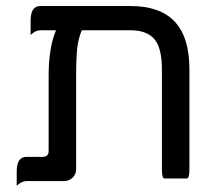

<svg xmlns="http://www.w3.org/2000/svg" viewBox="-20 -597 722 634"><path d="M605.5 -368.2V-40Q605.5 -7.8 597.7 -7.8H522.5Q514.6 -7.8 514.6 -40V-368.2Q514.6 -439.5 489.3 -468.3Q463.9 -497.1 411.1 -497.1H250Q238.3 -468.8 234.9 -436.5Q231.4 -404.3 231.4 -342.8V-39.1Q231.4 -21.5 219.7 -10.3Q208 1 190.4 1H67.4Q50.8 1 35.2 16.6Q35.2 1 35.2 -31.2Q35.2 -79.1 67.4 -79.1H121.1Q140.6 -79.1 140.6 -98.6V-346.7Q140.6 -439.5 165 -497.1H113.3Q96.7 -497.1 81.1 -481.4Q81.1 -497.1 81.1 -529.3Q81.1 -577.1 113.3 -577.1H411.1Q508.8 -577.1 557.1 -525.4Q605.5 -473.6 605.5 -368.2Z"/></svg>

Font: YuPearl-Regular
Style: Regular
Weight: 400
Designer: Max Yao
Foundry: Max-Everyday
Version: Version 1.011; ttfautohint (v1.8.3)